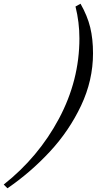

<svg xmlns="http://www.w3.org/2000/svg" viewBox="-144 -771 519 1030"><path d="M355 -485Q355 -340 291 -204.5Q227 -69 123.5 42.5Q20 154 -104 239L-124 219Q62 72 172 -134Q282 -340 282 -565Q282 -652 261 -736L288 -751Q325 -686 340 -624Q355 -562 355 -485Z"/></svg>

Font: Ibarra Real Nova
Style: Italic
Weight: 400
Italic angle: -22°
Designer: Jose Maria Ribagorda & Octavio Pardo
Foundry: Octavio Pardo
Version: Version 1.014